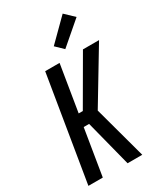

<svg xmlns="http://www.w3.org/2000/svg" viewBox="-239 -1076 997 1167"><g transform="rotate(-30 259.5 -492.5)"><path d="M295 0 212 -324H174L121 0H20L141 -735H242L189 -411H218L406 -735H519L298 -368L398 0ZM314 -790 262 -840 408 -985 471 -925Z"/></g></svg>

Font: Iosevka Semibold Oblique
Style: Regular
Weight: 600
Italic angle: -9°
Monospace: yes
Designer: Belleve Invis
Foundry: Belleve Invis
Version: Version 32.5.0; ttfautohint (v1.8.4)